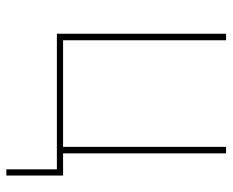

<svg xmlns="http://www.w3.org/2000/svg" viewBox="-82 -476 714 589"><g transform="rotate(90 274.5 -182.0)"><path d="M84 0V-519H104V-19H431V-519H451V-19H519V155H500V0Z"/></g></svg>

Font: Raleway
Style: Thin
Weight: 100
Designer: Matt McInerney, Pablo Impallari, Rodrigo Fuenzalida
Foundry: Matt McInerney, Pablo Impallari, Rodrigo Fuenzalida
Version: Version 3.000